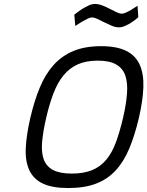

<svg xmlns="http://www.w3.org/2000/svg" viewBox="-20 -939 744 969"><path d="M342 -63Q402 -63 444 -80Q486 -97 515.5 -132Q545 -167 564.5 -219.5Q584 -272 601 -344Q617 -413 621 -467Q625 -521 612.5 -557.5Q600 -594 566.5 -613.5Q533 -633 474 -633Q414 -633 372 -614Q330 -595 300 -558Q270 -521 249.5 -467Q229 -413 213 -344Q197 -275 192.5 -222Q188 -169 201 -134Q214 -99 248 -81Q282 -63 342 -63ZM325 10Q244 10 196.5 -12.5Q149 -35 128 -80Q107 -125 110 -191Q113 -257 133 -344Q153 -430 181 -497.5Q209 -565 251 -611.5Q293 -658 351.5 -682Q410 -706 490 -706Q570 -706 617.5 -682Q665 -658 685.5 -611.5Q706 -565 703.5 -498Q701 -431 681 -344Q660 -255 632 -188.5Q604 -122 563 -78Q522 -34 464 -12Q406 10 325 10ZM678 -852Q661 -837 644 -826Q629 -816 612 -808.5Q595 -801 580 -801Q563 -801 544 -809Q525 -817 507 -826Q489 -835 472.5 -843Q456 -851 444 -851Q435 -851 421 -844Q407 -837 393 -829Q377 -819 360 -808L355 -865Q374 -880 392 -892Q408 -902 425.5 -910.5Q443 -919 459 -919Q477 -919 496.5 -911.5Q516 -904 534 -894.5Q552 -885 568 -877.5Q584 -870 595 -870Q603 -870 616.5 -876Q630 -882 643 -890Q658 -899 674 -910Z"/></svg>

Font: Panefresco 400wt
Style: Italic
Weight: 400
Foundry: Campivisivi & Chank Co
Version: Version 1.001